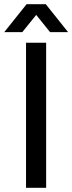

<svg xmlns="http://www.w3.org/2000/svg" viewBox="-37 -888 342 908"><path d="M86.1 0V-686H181.2V0ZM-16.9 -736 88.6 -868H179.6L285 -736H199.8L112.1 -845.1L156.1 -844.6L68.4 -736Z"/></svg>

Font: Archivo SemiBold
Style: Regular
Weight: 600
Designer: Hector Gatti
Foundry: Omnibus-Type
Version: Version 2.001